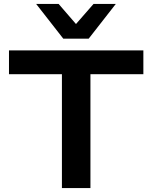

<svg xmlns="http://www.w3.org/2000/svg" viewBox="-20 -963 779 983"><path d="M297 0V-583H26V-705H714V-583H443V0ZM304 -765 165 -943H280L369 -840L459 -943H573L434 -765Z"/></svg>

Font: Nunito Sans 7pt SemiExpanded
Style: Bold
Weight: 700
Width: 6
Designer: Vernon Adams
Foundry: Vernon Adams
Version: Version 3.101;gftools[0.9.27]